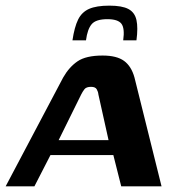

<svg xmlns="http://www.w3.org/2000/svg" viewBox="-43 -661 633 681"><path d="M-23 0 181 -386Q202 -423 232 -443.5Q262 -464 321 -464Q371 -464 397 -445Q423 -426 434 -386L530 0H387L359 -111H136L79 0ZM165 -164H342L306 -326Q305 -336 300 -344.5Q295 -353 280 -353Q263 -353 256.5 -344.5Q250 -336 245 -326ZM345 -641Q390 -641 412.5 -629Q435 -617 441 -590Q447 -563 441 -518H394Q400 -561 387.5 -577Q375 -593 338 -593Q297 -593 282 -575Q267 -557 262 -518H214Q221 -565 234 -591.5Q247 -618 273 -629.5Q299 -641 345 -641Z"/></svg>

Font: Genos SemiBold
Style: Italic
Weight: 600
Italic angle: -8°
Version: Version 1.010